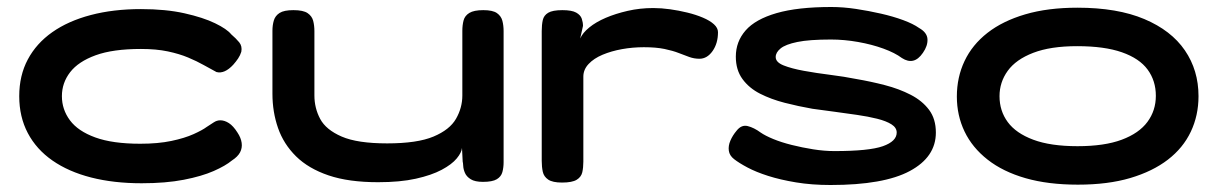

<svg xmlns="http://www.w3.org/2000/svg" viewBox="-20 -512 3477 549"><path d="M385 12Q305 12 240.5 -4.5Q176 -21 130 -53Q84 -85 59.5 -131.5Q35 -178 35 -237Q35 -296 59.5 -342Q84 -388 129.5 -420Q175 -452 239.5 -469Q304 -486 383 -486Q454 -486 507.5 -474Q561 -462 595 -445.5Q629 -429 641 -414Q655 -402 664 -391Q673 -380 670 -364Q667 -354 661 -345Q655 -336 647 -327Q622 -300 599 -306Q582 -315 562.5 -326Q543 -337 518 -347.5Q493 -358 460 -365Q427 -372 383 -372Q303 -372 253.5 -354Q204 -336 180.5 -305.5Q157 -275 157 -237Q157 -199 180 -168Q203 -137 252.5 -119Q302 -101 381 -101Q432 -101 470 -109Q508 -117 533.5 -128.5Q559 -140 571 -149Q582 -156 591 -162Q600 -168 610 -168Q622 -168 634.5 -160Q647 -152 659 -133Q669 -118 671 -103.5Q673 -89 666.5 -76.5Q660 -64 643 -53Q625 -38 591 -23Q557 -8 505.5 2Q454 12 385 12Z M1061 9Q977 9 919.5 -10.5Q862 -30 826.5 -65Q791 -100 775 -146Q759 -192 759 -244V-424Q759 -440 763 -453.5Q767 -467 779.5 -475Q792 -483 819 -483Q847 -483 859.5 -474.5Q872 -466 875.5 -452.5Q879 -439 879 -423V-239Q879 -203 895.5 -172Q912 -141 957 -121.5Q1002 -102 1087 -102Q1173 -102 1219.5 -121.5Q1266 -141 1284 -172.5Q1302 -204 1302 -239V-424Q1302 -440 1305.5 -453.5Q1309 -467 1322 -475Q1335 -483 1362 -483Q1389 -483 1401 -474.5Q1413 -466 1416.5 -452.5Q1420 -439 1420 -423V-48Q1420 -33 1416.5 -20Q1413 -7 1400.5 0.5Q1388 8 1361 8Q1338 8 1326 0.5Q1314 -7 1309.5 -17.5Q1305 -28 1304.5 -37.5Q1304 -47 1303 -50L1301 -89Q1300 -76 1286 -59Q1272 -42 1243 -26.5Q1214 -11 1169 -1Q1124 9 1061 9Z M1587 10Q1560 10 1547.5 1.5Q1535 -7 1532 -21Q1529 -35 1529 -52V-423Q1529 -441 1532 -454.5Q1535 -468 1547.5 -475.5Q1560 -483 1588 -483Q1615 -483 1627.5 -476Q1640 -469 1643.5 -458.5Q1647 -448 1647 -438L1639 -402Q1646 -418 1665 -433.5Q1684 -449 1712 -461Q1740 -473 1775 -481Q1810 -489 1848 -489Q1871 -489 1896 -485.5Q1921 -482 1945.5 -476Q1970 -470 1990 -461.5Q2010 -453 2021.5 -442.5Q2033 -432 2033 -420Q2033 -388 2017.5 -366Q2002 -344 1980 -344Q1965 -344 1951 -349Q1937 -354 1920.5 -360.5Q1904 -367 1880 -372Q1856 -377 1821 -377Q1789 -377 1758.5 -371.5Q1728 -366 1703 -355.5Q1678 -345 1663 -329Q1648 -313 1648 -293V-50Q1648 -33 1645 -19.5Q1642 -6 1629 2Q1616 10 1587 10Z M2355 17Q2301 17 2256 9.5Q2211 2 2176.5 -9Q2142 -20 2117.5 -33Q2093 -46 2079 -57Q2066 -67 2064 -81Q2062 -95 2068.5 -110Q2075 -125 2086 -138Q2100 -156 2118 -151.5Q2136 -147 2155 -133Q2168 -124 2191 -114.5Q2214 -105 2244 -97.5Q2274 -90 2305.5 -85Q2337 -80 2366 -80Q2465 -80 2504.5 -94Q2544 -108 2544 -133Q2544 -147 2529 -156.5Q2514 -166 2488 -172.5Q2462 -179 2430.5 -183.5Q2399 -188 2366 -192.5Q2333 -197 2303 -201Q2263 -208 2224 -218Q2185 -228 2153.5 -244Q2122 -260 2103 -286Q2084 -312 2084 -350Q2084 -393 2112 -425Q2140 -457 2200.5 -474.5Q2261 -492 2357 -492Q2391 -492 2427.5 -486.5Q2464 -481 2499 -473Q2534 -465 2562.5 -454.5Q2591 -444 2608 -432Q2631 -419 2632 -400Q2633 -381 2619 -361Q2606 -342 2591 -338.5Q2576 -335 2559 -346Q2539 -361 2506 -373Q2473 -385 2433.5 -392Q2394 -399 2356 -399Q2294 -399 2260 -392Q2226 -385 2212 -373.5Q2198 -362 2198 -349Q2198 -334 2220.5 -325Q2243 -316 2278.5 -309.5Q2314 -303 2354 -298Q2394 -293 2429 -286Q2470 -279 2510.5 -268.5Q2551 -258 2584 -241Q2617 -224 2636.5 -198Q2656 -172 2656 -133Q2656 -63 2581.5 -23Q2507 17 2355 17Z M3062 16Q2977 16 2912.5 -2.5Q2848 -21 2804 -55.5Q2760 -90 2738 -136Q2716 -182 2716 -236Q2716 -291 2738 -337.5Q2760 -384 2803.5 -418Q2847 -452 2911.5 -471Q2976 -490 3061 -490Q3175 -490 3252 -457.5Q3329 -425 3368 -368Q3407 -311 3407 -237Q3407 -182 3385 -135.5Q3363 -89 3319.5 -55.5Q3276 -22 3212 -3Q3148 16 3062 16ZM3061 -94Q3138 -94 3187.5 -112.5Q3237 -131 3261 -163.5Q3285 -196 3285 -238Q3285 -281 3261.5 -313Q3238 -345 3188 -362.5Q3138 -380 3060 -380Q2984 -380 2934.5 -361Q2885 -342 2861.5 -309.5Q2838 -277 2838 -237Q2838 -195 2861.5 -163Q2885 -131 2934.5 -112.5Q2984 -94 3061 -94Z"/></svg>

Font: Fredoka Expanded Medium
Style: Regular
Weight: 500
Width: 7
Designer: Ben Nathan
Foundry: Milena B. Brandão, Ben Nathan
Version: Version 2.001